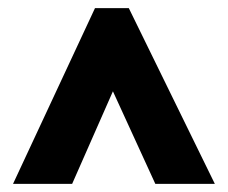

<svg xmlns="http://www.w3.org/2000/svg" viewBox="-20 -785 559 471"><path d="M12 -334 213 -765H296L507 -334H361L257 -561L157 -334Z"/></svg>

Font: Noto Sans Tamil UI Condensed Black
Style: Regular
Weight: 900
Width: 3
Designer: Jelle Bosma - Monotype Design Team
Foundry: Monotype Imaging Inc.
Version: Version 2.004; ttfautohint (v1.8.4.7-5d5b)